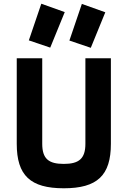

<svg xmlns="http://www.w3.org/2000/svg" viewBox="-20 -1003 686 1032"><path d="M207 -230V-690H70V-230C70 -60 143 9 323 9C503 9 576 -60 576 -230V-690H439V-230C439 -150 404 -122 323 -122C242 -122 207 -149 207 -230ZM353 -785 468 -746 546 -937 420 -982ZM135 -786 250 -747 328 -938 202 -983Z"/></svg>

Font: TitilliumMaps29L
Style: 999 wt
Weight: 900
Designer: Campivisivi
Foundry: Accademia di Belle Arti di Urbino and students of MA course of Visual design